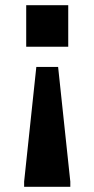

<svg xmlns="http://www.w3.org/2000/svg" viewBox="-20 -720 364 740"><path d="M81 -700V-540H243V-700ZM73 -20V0H251V-20L204 -462H120Z"/></svg>

Font: Mission
Style: Bold
Weight: 700
Version: Version 1.000;FEAKit 1.0